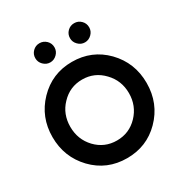

<svg xmlns="http://www.w3.org/2000/svg" viewBox="-209 -1081 1192 1251"><g transform="rotate(-30 387.0 -455.5)"><path d="M265 -923Q235 -923 214 -902Q193 -881 193 -851Q193 -822 214 -801Q236 -779 265 -779Q294 -779 316 -801Q337 -822 337 -851Q337 -881 316 -902Q294 -923 265 -923ZM526 -923Q496 -923 475 -902Q454 -881 454 -851Q454 -822 475 -801Q496 -779 526 -779Q555 -779 577 -801Q598 -822 598 -851Q598 -881 577 -902Q556 -923 526 -923ZM387 -579Q480 -579 544 -511Q576 -478 592 -437.5Q608 -397 608 -350Q608 -255 544 -188Q480 -121 387 -121Q294 -121 230 -188Q167 -255 167 -350Q167 -397 182.5 -437.5Q198 -478 230 -511Q294 -579 387 -579ZM387 -712Q237 -712 134 -605Q33 -500 33 -350Q33 -200 134 -94Q236 12 387 12Q535 12 636 -90Q741 -196 741 -350Q741 -502 638 -608Q536 -712 387 -712Z"/></g></svg>

Font: Unageo
Style: Bold
Weight: 700
Designer: Richard Sepsi
Foundry: Richard Sepsi
Version: Version 2.000